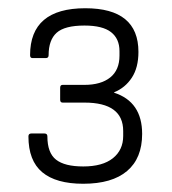

<svg xmlns="http://www.w3.org/2000/svg" viewBox="-20 -795 417 466"><path d="M182 -349Q116 -349 82.5 -377Q49 -405 49 -464Q49 -471 56 -471H88Q95 -471 95 -464Q95 -424 116 -407.5Q137 -391 182 -391Q229 -391 254 -411Q279 -431 279 -465V-477Q279 -546 185 -546H132Q126 -546 126 -553V-582Q126 -589 132 -589H185Q225 -589 247.5 -607Q270 -625 270 -660V-671Q270 -701 249.5 -717Q229 -733 185 -733Q137 -733 117.5 -715.5Q98 -698 98 -661Q98 -654 91 -654H59Q53 -654 53 -661Q53 -775 187 -775Q316 -775 316 -669Q316 -631 300 -606.5Q284 -582 257 -571V-570Q325 -548 325 -470Q325 -411 288.5 -380Q252 -349 182 -349Z"/></svg>

Font: Sofia Sans Light
Style: Regular
Weight: 300
Designer: Botio Nikoltchev, Ani Petrova
Foundry: lettersoup
Version: Version 4.100; ttfautohint (v1.8.3)